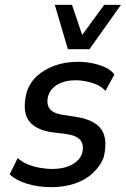

<svg xmlns="http://www.w3.org/2000/svg" viewBox="-20 -763 519 792"><path d="M192 9Q137 9 91.5 -5Q46 -19 20 -44L53 -111Q72 -94 96 -84.5Q120 -75 146.5 -70.5Q173 -66 196 -66Q243 -66 276 -83.5Q309 -101 319 -131Q327 -164 313 -183Q299 -202 261 -209L190 -218Q121 -230 96.5 -268.5Q72 -307 89 -379Q101 -420 131 -448Q161 -476 204.5 -492Q248 -508 301 -508Q332 -508 361.5 -502Q391 -496 414.5 -485Q438 -474 452 -456L415 -388Q395 -411 359 -421.5Q323 -432 291 -432Q249 -432 218.5 -415Q188 -398 178 -365Q171 -334 184 -315.5Q197 -297 234 -290L299 -280Q373 -267 399 -228Q425 -189 408 -115Q395 -80 365 -51Q335 -22 290.5 -6.5Q246 9 192 9ZM260 -560 206 -743H277L319 -619L410 -743H479L349 -560Z"/></svg>

Font: Nunito Sans 7pt Condensed SemiBold
Style: Italic
Weight: 600
Width: 3
Italic angle: -9°
Designer: Vernon Adams
Foundry: Vernon Adams
Version: Version 3.101;gftools[0.9.27]